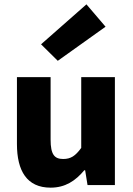

<svg xmlns="http://www.w3.org/2000/svg" viewBox="-20 -852 612 884"><path d="M213 12C280 12 327 -19 368 -68H372L383 0H509V-497H354V-171C327 -134 306 -120 271 -120C231 -120 213 -140 213 -209V-497H58V-189C58 -65 104 12 213 12ZM246 -572 466 -729 378 -832 169 -648Z"/></svg>

Font: Source Sans Pro
Style: Bold
Weight: 700
Designer: Paul D. Hunt
Foundry: Adobe Systems Incorporated
Version: Version 3.006;hotconv 1.0.111;makeotfexe 2.5.65597